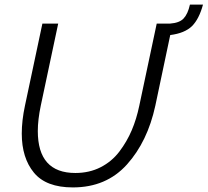

<svg xmlns="http://www.w3.org/2000/svg" viewBox="-20 -813 906 838"><path d="M866 -793Q849 -730 818 -699Q786 -668 723 -660L658 -352Q624 -195 534 -95Q444 5 298 5Q181 5 128 -59.5Q75 -124 75 -230Q75 -287 89 -352L165 -710H234L158 -352Q145 -290 145 -241Q145 -58 309 -58Q370 -58 419 -83Q468 -108 501 -151.5Q534 -195 555 -244.5Q576 -294 588 -352L664 -710H722Q763 -713 781 -732Q800 -752 809 -793Z"/></svg>

Font: Raleway-v4020
Style: Italic
Weight: 400
Italic angle: -12°
Designer: Matt McInerney, Pablo Impallari, Rodrigo Fuenzalida
Foundry: Matt McInerney, Pablo Impallari, Rodrigo Fuenzalida
Version: Version 4.020;PS 004.020;hotconv 1.0.88;makeotf.lib2.5.64775